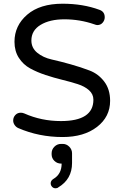

<svg xmlns="http://www.w3.org/2000/svg" viewBox="-20 -728 657 1034"><path d="M318 47Q338 47 353 62Q368 77 368 98V103V150Q368 237 294 281Q289 286 279 286Q268 286 260.5 278Q253 270 253 259Q253 245 267 236Q312 210 312 153H309Q288 153 273 138.5Q258 124 258 103V98Q258 77 273 62Q288 47 309 47ZM149 -510Q149 -470 180.5 -444Q212 -418 259 -407.5Q306 -397 361 -381.5Q416 -366 463 -348Q510 -330 541.5 -288.5Q573 -247 573 -185Q573 -99 502.5 -44.5Q432 10 317 10Q190 10 79 -38Q67 -43 59 -54.5Q51 -66 51 -79Q51 -96 62.5 -108.5Q74 -121 92 -121Q102 -121 111 -117Q203 -76 308 -76Q483 -76 483 -191Q483 -221 459.5 -242Q436 -263 398.5 -275Q361 -287 316 -298Q271 -309 225.5 -324Q180 -339 142.5 -359.5Q105 -380 81.5 -416.5Q58 -453 58 -503Q58 -590 126.5 -649Q195 -708 317 -708Q427 -708 516 -675Q544 -665 544 -635Q544 -619 533 -606Q522 -593 504 -593Q498 -593 488 -597Q410 -624 327 -624Q248 -624 198.5 -594Q149 -564 149 -510Z"/></svg>

Font: Varela Round
Style: Regular
Weight: 400
Designer: Joe Prince
Foundry: Joe Prince
Version: Version 1.000